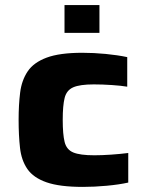

<svg xmlns="http://www.w3.org/2000/svg" viewBox="-20 -725 572 753"><path d="M305 8Q214 8 162.5 -10Q111 -28 87.5 -62Q64 -96 58.5 -145Q53 -194 53 -255Q53 -314 59 -362Q65 -410 88.5 -445Q112 -480 163 -499Q214 -518 303 -518Q348 -518 394.5 -513.5Q441 -509 479 -501V-385Q456 -389 418.5 -391.5Q381 -394 348 -394Q293 -394 267 -382.5Q241 -371 233.5 -341Q226 -311 226 -255Q226 -198 233.5 -168Q241 -138 267.5 -127Q294 -116 350 -116Q379 -116 415.5 -118.5Q452 -121 483 -125V-9Q447 -1 398.5 3.5Q350 8 305 8ZM233 -596V-705H370V-596Z"/></svg>

Font: Saira Expanded
Style: Bold
Weight: 700
Width: 7
Designer: Hector Gatti with collaboration of the Omnibus-Type team
Foundry: Omnibus-Type
Version: Version 1.100; ttfautohint (v1.8.3)